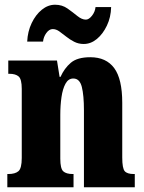

<svg xmlns="http://www.w3.org/2000/svg" viewBox="-20 -792 610 812"><path d="M11 0V-56H15Q44 -56 58 -68Q72 -80 72 -124V-416Q72 -457 59 -468.5Q46 -480 19 -480H15V-536H221L232 -467H236Q252 -503 279.5 -526.5Q307 -550 362 -550Q429 -550 463 -504Q497 -458 497 -357V-126Q497 -80 507.5 -68Q518 -56 546 -56H550V0H335V-325Q335 -389 326 -424.5Q317 -460 290 -460Q269 -460 257 -438Q245 -416 240 -381Q235 -346 235 -306V-121Q235 -79 247.5 -67.5Q260 -56 288 -56H291V0ZM334 -606Q312 -606 293.5 -615.5Q275 -625 259.5 -637.5Q244 -650 230.5 -659.5Q217 -669 203 -669Q188 -669 176 -652.5Q164 -636 162 -616H95Q97 -659 114 -694.5Q131 -730 157 -751Q183 -772 213 -772Q243 -772 265.5 -756Q288 -740 307 -724.5Q326 -709 343 -709Q356 -709 369 -725.5Q382 -742 384 -762H450Q449 -719 432 -683.5Q415 -648 389.5 -627Q364 -606 334 -606Z"/></svg>

Font: Noto Serif Lao ExtraCondensed Black
Style: Regular
Weight: 900
Width: 2
Designer: Monotype Design Team
Foundry: Monotype Imaging Inc.
Version: Version 2.003; ttfautohint (v1.8.4.7-5d5b)